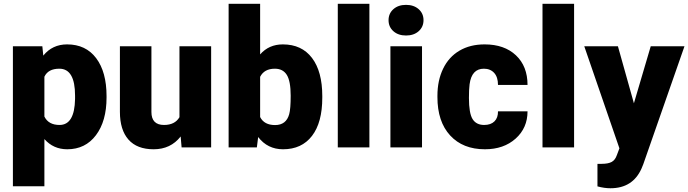

<svg xmlns="http://www.w3.org/2000/svg" viewBox="-20 -770 3596 1003"><path d="M536.6 -260.3Q536.6 -137.2 481.2 -63.7Q425.8 9.8 331.5 9.8Q258.8 9.8 211.9 -43.5V203.1H47.4V-528.3H201.2L206.1 -479.5Q253.4 -538.1 330.6 -538.1Q428.2 -538.1 482.4 -466.1Q536.6 -394 536.6 -268.1ZM372.1 -270.5Q372.1 -411.1 290 -411.1Q231.4 -411.1 211.9 -369.1V-161.1Q233.4 -117.2 291 -117.2Q369.6 -117.2 372.1 -252.9Z M923.8 -57.1Q871.6 9.8 782.7 9.8Q695.8 9.8 651.1 -40.8Q606.4 -91.3 606.4 -186V-528.3H771V-185.1Q771 -117.2 836.9 -117.2Q893.6 -117.2 917.5 -157.7V-528.3H1083V0H928.7Z M1663.6 -259.8Q1663.6 -129.9 1609.9 -60.1Q1556.2 9.8 1458.5 9.8Q1377.9 9.8 1328.6 -54.2L1321.8 0H1174.3V-750H1338.9V-485.8Q1384.8 -538.1 1457.5 -538.1Q1556.2 -538.1 1609.9 -467.3Q1663.6 -396.5 1663.6 -268.1ZM1498.5 -270Q1498.5 -346.2 1478.3 -378.7Q1458 -411.1 1416 -411.1Q1360.4 -411.1 1338.9 -368.7V-158.7Q1359.9 -116.7 1417 -116.7Q1475.1 -116.7 1490.7 -173.3Q1498.5 -201.2 1498.5 -270Z M1909.7 0H1744.6V-750H1909.7Z M2184.6 0H2019.5V-528.3H2184.6ZM2009.8 -664.6Q2009.8 -699.7 2035.2 -722.2Q2060.5 -744.6 2101.1 -744.6Q2141.6 -744.6 2167 -722.2Q2192.4 -699.7 2192.4 -664.6Q2192.4 -629.4 2167 -606.9Q2141.6 -584.5 2101.1 -584.5Q2060.5 -584.5 2035.2 -606.9Q2009.8 -629.4 2009.8 -664.6Z M2509.3 -117.2Q2543.9 -117.2 2563 -136Q2582 -154.8 2581.5 -188.5H2735.8Q2735.8 -101.6 2673.6 -45.9Q2611.3 9.8 2513.2 9.8Q2397.9 9.8 2331.5 -62.5Q2265.1 -134.8 2265.1 -262.7V-269.5Q2265.1 -349.6 2294.7 -410.9Q2324.2 -472.2 2379.9 -505.1Q2435.5 -538.1 2511.7 -538.1Q2614.7 -538.1 2675.3 -481Q2735.8 -423.8 2735.8 -326.2H2581.5Q2581.5 -367.2 2561.5 -389.2Q2541.5 -411.1 2507.8 -411.1Q2443.8 -411.1 2433.1 -329.6Q2429.7 -303.7 2429.7 -258.3Q2429.7 -178.7 2448.7 -147.9Q2467.8 -117.2 2509.3 -117.2Z M2979 0H2814V-750H2979Z M3291.5 -230.5 3379.4 -528.3H3555.7L3340.3 88.4L3331.1 110.8Q3285.2 213.4 3168.9 213.4Q3136.7 213.4 3101.1 203.6V85.9H3122.6Q3157.2 85.9 3175.5 75.9Q3193.8 65.9 3202.6 40L3215.8 4.9L3032.2 -528.3H3208Z"/></svg>

Font: Vazir Black UI
Style: Black-UI
Weight: 900
Designer: Saber Rastikerdar
Foundry: Saber Rastikerdar
Version: Version 30.1.0